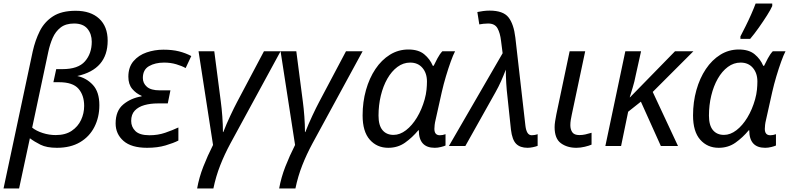

<svg xmlns="http://www.w3.org/2000/svg" viewBox="-43 -826 4464 1086"><path d="M-23 240 142 -535Q156 -598 182 -650Q208 -702 256.5 -733.5Q305 -765 385 -765Q470 -765 518 -720.5Q566 -676 566 -596Q566 -434 394 -396Q446 -385 482.5 -345.5Q519 -306 519 -231Q519 -163 491 -108Q463 -53 409.5 -21.5Q356 10 279 10Q221 10 186 -7.5Q151 -25 126 -44L65 240ZM272 -62Q327 -62 362.5 -86Q398 -110 415.5 -147.5Q433 -185 433 -227Q433 -287 401 -324Q369 -361 291 -361H259L275 -435H310Q399 -435 437.5 -479Q476 -523 476 -590Q476 -634 451.5 -663.5Q427 -693 376 -693Q329 -693 300 -670.5Q271 -648 255 -611.5Q239 -575 230 -532L139 -104Q163 -85 199 -73.5Q235 -62 272 -62Z M789 10Q700 10 655.5 -29Q611 -68 611 -128Q611 -199 654 -235Q697 -271 758 -281V-284Q727 -297 705 -323Q683 -349 683 -392Q683 -446 712 -480Q741 -514 786.5 -529.5Q832 -545 881 -545Q932 -545 969.5 -535.5Q1007 -526 1039 -509L1007 -441Q986 -453 954 -462.5Q922 -472 885 -472Q835 -472 800 -452Q765 -432 765 -385Q765 -355 788 -335Q811 -315 860 -315H921L906 -241H849Q808 -241 774 -231.5Q740 -222 719.5 -200.5Q699 -179 699 -142Q699 -108 723 -84.5Q747 -61 803 -61Q850 -61 891 -75Q932 -89 966 -105V-31Q939 -17 893.5 -3.5Q848 10 789 10Z M1072 240Q1083 178 1107 116.5Q1131 55 1162 -6L1080 -536H1169L1206 -251Q1211 -214 1214.5 -167Q1218 -120 1218 -79H1220Q1237 -123 1259.5 -171Q1282 -219 1298 -249L1450 -536H1544L1260 -14Q1227 47 1202.5 109.5Q1178 172 1164 240Z M1536 240Q1547 178 1571 116.5Q1595 55 1626 -6L1544 -536H1633L1670 -251Q1675 -214 1678.5 -167Q1682 -120 1682 -79H1684Q1701 -123 1723.5 -171Q1746 -219 1762 -249L1914 -536H2008L1724 -14Q1691 47 1666.5 109.5Q1642 172 1628 240Z M2153 10Q2089 10 2048.5 -36Q2008 -82 2008 -173Q2008 -249 2027 -316.5Q2046 -384 2080.5 -435.5Q2115 -487 2162.5 -516.5Q2210 -546 2267 -546Q2324 -546 2356.5 -519Q2389 -492 2405 -454H2410Q2418 -471 2431 -495.5Q2444 -520 2459 -536H2531Q2520 -515 2506.5 -477.5Q2493 -440 2479.5 -395Q2466 -350 2456 -306L2421 -149Q2417 -133 2415.5 -119.5Q2414 -106 2414 -97Q2414 -61 2445 -61Q2461 -61 2477 -67V-3Q2469 1 2451 5.5Q2433 10 2416 10Q2326 10 2326 -89H2323Q2289 -48 2248 -19Q2207 10 2153 10ZM2183 -63Q2219 -63 2253.5 -89.5Q2288 -116 2315.5 -161.5Q2343 -207 2359 -264Q2367 -293 2369.5 -318.5Q2372 -344 2372 -365Q2372 -412 2346.5 -442Q2321 -472 2277 -472Q2238 -472 2205 -447.5Q2172 -423 2148 -381Q2124 -339 2111 -285Q2098 -231 2098 -172Q2098 -117 2120.5 -90Q2143 -63 2183 -63Z M2941 10Q2899 10 2876.5 -12.5Q2854 -35 2847 -93L2827 -282Q2823 -314 2820.5 -354.5Q2818 -395 2818 -432Q2805 -398 2791 -366.5Q2777 -335 2760 -305L2589 0H2496L2800 -525L2791 -595Q2786 -639 2771 -666Q2756 -693 2718 -693Q2704 -693 2691.5 -691.5Q2679 -690 2668 -688L2657 -758Q2671 -761 2689.5 -763.5Q2708 -766 2726 -766Q2803 -766 2833 -728Q2863 -690 2872 -613L2929 -114Q2932 -89 2940.5 -75Q2949 -61 2965 -61Q2971 -61 2980.5 -62.5Q2990 -64 2998 -67V-1Q2988 3 2971.5 6.5Q2955 10 2941 10Z M3217 10Q3165 10 3129.5 -16Q3094 -42 3094 -107Q3094 -122 3097 -140.5Q3100 -159 3104 -180L3179 -536H3267L3191 -177Q3188 -164 3185.5 -148Q3183 -132 3183 -118Q3183 -94 3194 -78Q3205 -62 3234 -62Q3251 -62 3267 -65.5Q3283 -69 3303 -75V-8Q3290 -2 3265 4Q3240 10 3217 10Z M3381 0 3494 -536H3583L3553 -401Q3546 -364 3535.5 -330Q3525 -296 3519 -276H3521L3775 -536H3879L3649 -306L3792 0H3695L3582 -251L3510 -194L3470 0Z M4022 10Q3958 10 3917.5 -36Q3877 -82 3877 -173Q3877 -249 3896 -316.5Q3915 -384 3949.5 -435.5Q3984 -487 4031.5 -516.5Q4079 -546 4136 -546Q4193 -546 4225.5 -519Q4258 -492 4274 -454H4279Q4287 -471 4300 -495.5Q4313 -520 4328 -536H4400Q4389 -515 4375.5 -477.5Q4362 -440 4348.5 -395Q4335 -350 4325 -306L4290 -149Q4286 -133 4284.5 -119.5Q4283 -106 4283 -97Q4283 -61 4314 -61Q4330 -61 4346 -67V-3Q4338 1 4320 5.5Q4302 10 4285 10Q4195 10 4195 -89H4192Q4158 -48 4117 -19Q4076 10 4022 10ZM4052 -63Q4088 -63 4122.5 -89.5Q4157 -116 4184.5 -161.5Q4212 -207 4228 -264Q4236 -293 4238.5 -318.5Q4241 -344 4241 -365Q4241 -412 4215.5 -442Q4190 -472 4146 -472Q4107 -472 4074 -447.5Q4041 -423 4017 -381Q3993 -339 3980 -285Q3967 -231 3967 -172Q3967 -117 3989.5 -90Q4012 -63 4052 -63ZM4145 -606V-620Q4158 -645 4174.5 -678Q4191 -711 4206 -745Q4221 -779 4231 -806H4325V-792Q4317 -773 4295.5 -739Q4274 -705 4248.5 -669Q4223 -633 4200 -606Z"/></svg>

Font: Noto Sans IKEA
Style: Italic
Weight: 400
Italic angle: -12°
Designer: Monotype Design Team
Foundry: Monotype Imaging Inc.
Version: Version 2.001